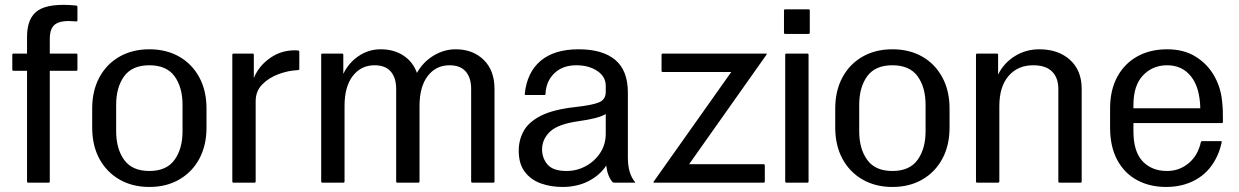

<svg xmlns="http://www.w3.org/2000/svg" viewBox="-20 -743 5038 781"><path d="M290 -455H182.5V-5Q182.5 0 177.5 0H95Q90 0 90 -5V-455H35Q30 -455 30 -460V-520Q30 -525 35 -525H90V-594Q90 -671.5 135.8 -701.2Q181.5 -731 289 -720.5Q295 -720 295 -715V-660Q295 -655 287 -656Q232.5 -661.5 207.5 -646.2Q182.5 -631 182.5 -584V-525H290Q295 -525 295 -520V-460Q295 -455 290 -455Z M355 -224V-301.5Q355 -374 384.2 -428.2Q413.5 -482.5 466 -512.5Q518.5 -542.5 587.5 -542.5Q657 -542.5 709.2 -512.5Q761.5 -482.5 790.8 -428.2Q820 -374 820 -301.5V-224Q820 -151.5 790.8 -97.2Q761.5 -43 709.2 -12.8Q657 17.5 587.5 17.5Q518.5 17.5 466 -12.8Q413.5 -43 384.2 -97.2Q355 -151.5 355 -224ZM452.5 -209Q452.5 -138 485 -92.8Q517.5 -47.5 587.5 -47.5Q657.5 -47.5 690 -92.8Q722.5 -138 722.5 -209V-316.5Q722.5 -388 690 -432.8Q657.5 -477.5 587.5 -477.5Q517.5 -477.5 485 -432.8Q452.5 -388 452.5 -316.5Z M930 -525H1007.5Q1012.5 -525 1012.5 -520V-425.5Q1033 -476 1081.2 -508.8Q1129.5 -541.5 1190.5 -538Q1197.5 -537.5 1197.5 -532.5V-462.5Q1197.5 -457.5 1189 -457.5Q1152.5 -456 1113.2 -441.5Q1074 -427 1047 -399.8Q1020 -372.5 1020 -331.5V-5Q1020 0 1015 0H930Q925 0 925 -5V-520Q925 -525 930 -525Z M1291.5 -525H1371.5Q1376.5 -525 1376.5 -520V-442.5Q1398.5 -488 1439 -515.2Q1479.5 -542.5 1528.5 -542.5Q1582 -542.5 1620.8 -517.2Q1659.5 -492 1676 -446.5Q1700.5 -490.5 1743.2 -516.5Q1786 -542.5 1833.5 -542.5Q1903.5 -542.5 1947.5 -499.5Q1991.5 -456.5 1991.5 -381.5V-5Q1991.5 0 1986.5 0H1901.5Q1896.5 0 1896.5 -5V-381.5Q1896.5 -426.5 1874.5 -452Q1852.5 -477.5 1808.5 -477.5Q1753.5 -477.5 1720 -434Q1686.5 -390.5 1686.5 -311.5V-5Q1686.5 0 1681.5 0H1596.5Q1591.5 0 1591.5 -5V-381.5Q1591.5 -426.5 1569.5 -452Q1547.5 -477.5 1503.5 -477.5Q1448.5 -477.5 1415 -434Q1381.5 -390.5 1381.5 -311.5V-5Q1381.5 0 1376.5 0H1291.5Q1286.5 0 1286.5 -5V-520Q1286.5 -525 1291.5 -525Z M2471 -3Q2451 -26.5 2446 -69.5Q2420 -30 2373.8 -6.2Q2327.5 17.5 2268 17.5Q2220.5 17.5 2180 3Q2139.5 -11.5 2114.8 -44Q2090 -76.5 2090 -130Q2090 -173 2109.8 -209.5Q2129.5 -246 2179.5 -271.8Q2229.5 -297.5 2319.5 -307.5Q2388.5 -315 2416.2 -326.5Q2444 -338 2444 -369V-394Q2444 -431.5 2409.5 -454.5Q2375 -477.5 2324.5 -477.5Q2268.5 -477.5 2234.8 -444.8Q2201 -412 2199 -361Q2199 -356.5 2194 -356.5H2119Q2114 -356.5 2114.5 -361Q2123.5 -448.5 2179 -495.5Q2234.5 -542.5 2334 -542.5Q2431.5 -542.5 2482.8 -499.2Q2534 -456 2534 -366.5V-104Q2534 -68.5 2541.5 -43.8Q2549 -19 2562.5 -3.5Q2565.5 0 2561 0H2479Q2474 0 2471 -3ZM2185 -135Q2185 -100 2207.2 -73.8Q2229.5 -47.5 2285 -47.5Q2326 -47.5 2362.2 -67Q2398.5 -86.5 2421.2 -120.8Q2444 -155 2444 -199V-279Q2428 -269.5 2400.2 -262.5Q2372.5 -255.5 2333 -250Q2249 -238 2217 -207.2Q2185 -176.5 2185 -135Z M2639.5 -5 2954.5 -450H2676Q2671 -450 2671 -455V-520Q2671 -525 2676 -525H3096Q3101 -525 3097.5 -520L2783 -75H3086Q3091 -75 3091 -70V-5Q3091 0 3086 0H2641Q2636 0 2639.5 -5Z M3274 -700V-610Q3274 -605 3269 -605H3174Q3169 -605 3169 -610V-700Q3169 -705 3174 -705H3269Q3274 -705 3274 -700ZM3269 -520V-5Q3269 0 3264 0H3179Q3174 0 3174 -5V-520Q3174 -525 3179 -525H3264Q3269 -525 3269 -520Z M3377.5 -224V-301.5Q3377.5 -374 3406.8 -428.2Q3436 -482.5 3488.5 -512.5Q3541 -542.5 3610 -542.5Q3679.5 -542.5 3731.8 -512.5Q3784 -482.5 3813.2 -428.2Q3842.5 -374 3842.5 -301.5V-224Q3842.5 -151.5 3813.2 -97.2Q3784 -43 3731.8 -12.8Q3679.5 17.5 3610 17.5Q3541 17.5 3488.5 -12.8Q3436 -43 3406.8 -97.2Q3377.5 -151.5 3377.5 -224ZM3475 -209Q3475 -138 3507.5 -92.8Q3540 -47.5 3610 -47.5Q3680 -47.5 3712.5 -92.8Q3745 -138 3745 -209V-316.5Q3745 -388 3712.5 -432.8Q3680 -477.5 3610 -477.5Q3540 -477.5 3507.5 -432.8Q3475 -388 3475 -316.5Z M3955 -525H4035Q4040 -525 4040 -520V-439.5Q4063 -486.5 4107.8 -514.5Q4152.5 -542.5 4207.5 -542.5Q4285 -542.5 4332.5 -499.5Q4380 -456.5 4380 -381.5V-5Q4380 0 4375 0H4290Q4285 0 4285 -5V-381.5Q4285 -426.5 4259.5 -452Q4234 -477.5 4182.5 -477.5Q4120 -477.5 4082.5 -434Q4045 -390.5 4045 -311.5V-5Q4045 0 4040 0H3955Q3950 0 3950 -5V-520Q3950 -525 3955 -525Z M4949.5 -164.5Q4941.5 -126.5 4925 -96Q4896 -41 4843.8 -11.8Q4791.5 17.5 4723.5 17.5Q4656.5 17.5 4605 -10.5Q4553.5 -38.5 4524.5 -92.5Q4495.5 -146.5 4495.5 -224V-301.5Q4495.5 -376.5 4524.8 -430.5Q4554 -484.5 4606.2 -513.5Q4658.5 -542.5 4727.5 -542.5Q4794.5 -542.5 4842 -513.5Q4889.5 -484.5 4917 -437.8Q4944.5 -391 4950.5 -337Q4953.5 -310.5 4954 -294.2Q4954.5 -278 4954.5 -246.5Q4954.5 -242.5 4949.5 -242.5H4590.5V-209Q4590.5 -126.5 4627.8 -87Q4665 -47.5 4727.5 -47.5Q4777 -47.5 4815 -79Q4853 -110.5 4865 -166Q4866 -169 4870.5 -169H4945.5Q4950.5 -169 4949.5 -164.5ZM4727.5 -477.5Q4668.5 -477.5 4629.5 -436.5Q4590.5 -395.5 4590.5 -316.5V-302.5H4862.5Q4860.5 -387.5 4824.5 -432.5Q4788.5 -477.5 4727.5 -477.5Z"/></svg>

Font: MFEK Sans
Style: Regular
Weight: 400
Designer: Owen Earl
Foundry: indestructible type*
Version: Version 0.001; ttfautohint (v1.8.4.7-5d5b)